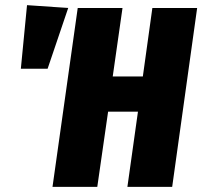

<svg xmlns="http://www.w3.org/2000/svg" viewBox="-20 -726 786 746"><path d="M358 0H184L282 -695H456L418 -429H535L572 -695H746L649 0H475L516 -292H400ZM85 -706 245 -695 165 -459H61Z"/></svg>

Font: Fira Sans Extra Condensed ExtraBold
Style: Italic
Weight: 800
Width: 3
Italic angle: -8°
Designer: Carrois Corporate & Edenspiekermann AG
Foundry: Carrois Corporate GbR & Edenspiekermann AG
Version: Version 4.203